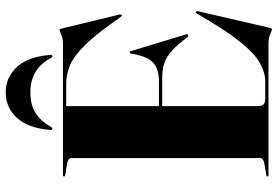

<svg xmlns="http://www.w3.org/2000/svg" viewBox="-166 -768 947 654"><g transform="rotate(-90 307.0 -441.5)"><path d="M32.5 -696.5Q32.5 -700 38 -700H485.5Q503 -700 516.2 -706Q529.5 -712 532.5 -712Q535 -712 537 -701L584 -507.5Q585 -501 582 -499.5Q579.5 -498.5 576 -503Q522.5 -580.5 484.2 -620.5Q446 -660.5 414 -674.8Q382 -689 348 -689H272V-373H354Q398.5 -373 420.2 -392.8Q442 -412.5 450.5 -467Q451.5 -472.5 454.5 -472.5Q458.5 -473 460 -466.5L516.5 -280.5Q518 -275 514.5 -273.5Q511 -272 507.5 -275.5Q481.5 -310 460.8 -328.8Q440 -347.5 418.5 -354.8Q397 -362 368 -362H272V-34.5Q272 -11 297 -11H355Q386 -11 418.5 -29Q451 -47 491.5 -97.2Q532 -147.5 587 -243.5Q590.5 -248.5 593.5 -247.5Q596.5 -246 595 -239L539.5 1Q537 12 534.5 12Q531 12 517.5 6Q504 0 483.5 0H38Q32.5 0 32.5 -3.5Q32.5 -7 39.5 -8L74 -13.5Q95 -17 95 -28V-672Q95 -683 74 -686.5L39.5 -692Q32.5 -693 32.5 -696.5ZM319 -811Q275.5 -811 247.8 -793Q220 -775 200.5 -740Q198.5 -736 195.5 -736Q190 -736 191 -743Q197 -819 232 -857Q267 -895 319 -895Q370 -895 405.2 -857Q440.5 -819 446.5 -743Q447 -736 442 -736Q439 -736 437 -740Q416 -778 386.8 -794.5Q357.5 -811 319 -811Z"/></g></svg>

Font: Fraunces 144pt
Style: Bold
Weight: 700
Version: Version 1.000;[b76b70a41]